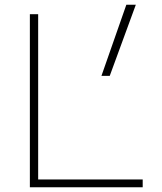

<svg xmlns="http://www.w3.org/2000/svg" viewBox="-20 -790 683 810"><path d="M106 0V-730H141V-33H582V0ZM408 -470 513 -770H553L443 -470Z"/></svg>

Font: M PLUS 2 ExtraLight
Style: Regular
Weight: 250
Designer: Coji Morishita
Foundry: UNDERFOREST DESIGN
Version: Version 1.001